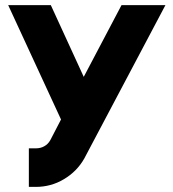

<svg xmlns="http://www.w3.org/2000/svg" viewBox="-20 -712 678 752"><path d="M12 -692 219 -244 177 -163Q168 -147 153 -139Q139 -131 120 -131H93V20H120Q180 20 230 -10Q281 -40 310 -91L628 -692H456L308 -411L179 -692Z"/></svg>

Font: Unageo
Style: ExtraBold
Weight: 800
Designer: Richard Sepsi
Foundry: Richard Sepsi
Version: Version 2.000